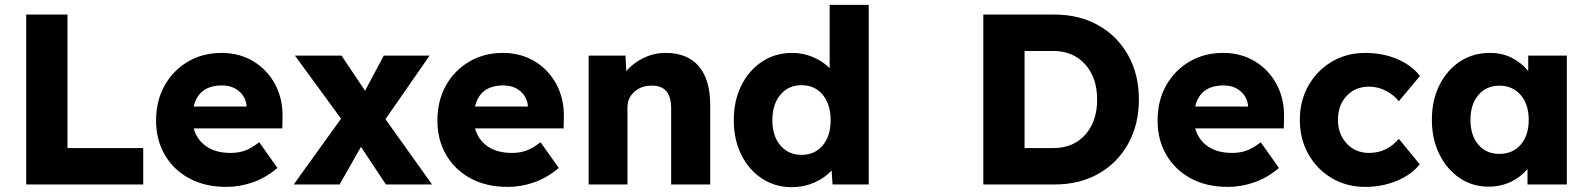

<svg xmlns="http://www.w3.org/2000/svg" viewBox="-20 -760 6545 791"><path d="M88 0V-700H258V-150H570V0Z M913 10Q825 10 760 -25Q695 -60 659 -122Q623 -184 623 -263Q623 -345 658 -407.5Q693 -470 754 -506Q815 -542 893 -542Q967 -542 1024.5 -507Q1082 -472 1114 -411.5Q1146 -351 1144 -274L1143 -231H778Q791 -184 830 -157Q869 -130 930 -130Q964 -130 990.5 -140Q1017 -150 1048 -174L1123 -68Q1076 -28 1022 -9Q968 10 913 10ZM895 -408Q798 -408 778 -321H996V-322Q993 -360 965 -384Q937 -408 895 -408Z M1190 0 1385 -271 1195 -531H1387L1484 -386L1561 -531H1750L1568 -269L1760 0H1570L1467 -155L1379 0Z M2072 10Q1984 10 1919 -25Q1854 -60 1818 -122Q1782 -184 1782 -263Q1782 -345 1817 -407.5Q1852 -470 1913 -506Q1974 -542 2052 -542Q2126 -542 2183.5 -507Q2241 -472 2273 -411.5Q2305 -351 2303 -274L2302 -231H1937Q1950 -184 1989 -157Q2028 -130 2089 -130Q2123 -130 2149.5 -140Q2176 -150 2207 -174L2282 -68Q2235 -28 2181 -9Q2127 10 2072 10ZM2054 -408Q1957 -408 1937 -321H2155V-322Q2152 -360 2124 -384Q2096 -408 2054 -408Z M2405 0V-531H2557L2560 -467Q2588 -500 2631 -521Q2674 -542 2722 -542Q2812 -542 2859 -487Q2906 -432 2906 -326V0H2745V-313Q2745 -410 2663 -407Q2621 -407 2593 -381.5Q2565 -356 2565 -318V0Z M3241 11Q3173 11 3119 -24.5Q3065 -60 3034 -122.5Q3003 -185 3003 -265Q3003 -345 3034 -407.5Q3065 -470 3119.5 -506Q3174 -542 3243 -542Q3289 -542 3330 -524.5Q3371 -507 3398 -479V-740H3559V0H3410L3406 -58Q3380 -28 3336 -8.5Q3292 11 3241 11ZM3282 -122Q3337 -122 3369.5 -161Q3402 -200 3402 -265Q3402 -330 3369.5 -369.5Q3337 -409 3282 -409Q3228 -409 3195 -369.5Q3162 -330 3162 -265Q3162 -200 3195 -161Q3228 -122 3282 -122Z M4031 0V-700H4324Q4427 -700 4505.5 -655.5Q4584 -611 4628 -532Q4672 -453 4672 -350Q4672 -247 4628 -168Q4584 -89 4506 -44.5Q4428 0 4324 0ZM4319 -550H4201V-150H4319Q4402 -150 4451 -205Q4500 -260 4500 -350Q4500 -440 4450.5 -495Q4401 -550 4319 -550Z M5039 10Q4951 10 4886 -25Q4821 -60 4785 -122Q4749 -184 4749 -263Q4749 -345 4784 -407.5Q4819 -470 4880 -506Q4941 -542 5019 -542Q5093 -542 5150.5 -507Q5208 -472 5240 -411.5Q5272 -351 5270 -274L5269 -231H4904Q4917 -184 4956 -157Q4995 -130 5056 -130Q5090 -130 5116.5 -140Q5143 -150 5174 -174L5249 -68Q5202 -28 5148 -9Q5094 10 5039 10ZM5021 -408Q4924 -408 4904 -321H5122V-322Q5119 -360 5091 -384Q5063 -408 5021 -408Z M5605 10Q5528 10 5467 -26Q5406 -62 5370.5 -124.5Q5335 -187 5335 -266Q5335 -345 5370.5 -407.5Q5406 -470 5467 -506Q5528 -542 5605 -542Q5676 -542 5735.5 -517Q5795 -492 5830 -447L5743 -343Q5723 -368 5690.5 -385.5Q5658 -403 5620 -403Q5563 -403 5527.5 -364.5Q5492 -326 5492 -266Q5492 -208 5528 -169Q5564 -130 5620 -130Q5658 -130 5688.5 -145Q5719 -160 5743 -188L5829 -83Q5795 -40 5734.5 -15Q5674 10 5605 10Z M6113 9Q6046 9 5993.5 -26.5Q5941 -62 5910 -124.5Q5879 -187 5879 -266Q5879 -347 5910 -409Q5941 -471 5994.5 -506.5Q6048 -542 6118 -542Q6170 -542 6210 -521Q6250 -500 6276 -467V-531H6435V0H6273V-64Q6246 -31 6204.5 -11Q6163 9 6113 9ZM6157 -126Q6212 -126 6245 -164Q6278 -202 6278 -266Q6278 -330 6245 -368.5Q6212 -407 6157 -407Q6103 -407 6070.5 -368.5Q6038 -330 6038 -266Q6038 -202 6070.5 -164Q6103 -126 6157 -126Z"/></svg>

Font: Lexend Deca
Style: Bold
Weight: 700
Designer: Bonnie Shaver-Troup, Thomas Jockin
Foundry: Lexend
Version: Version 1.008; ttfautohint (v1.8.4.7-5d5b)